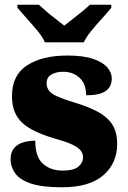

<svg xmlns="http://www.w3.org/2000/svg" viewBox="-20 -786 542 816"><path d="M243 10Q159 10 111.5 -6Q64 -22 44.5 -49.5Q25 -77 25 -109Q25 -138 39 -155.5Q53 -173 77 -180.5Q101 -188 130 -188Q130 -119 162.5 -90Q195 -61 246 -61Q294 -61 313.5 -78Q333 -95 333 -117Q333 -136 320 -149.5Q307 -163 280.5 -174.5Q254 -186 213 -197Q152 -215 111.5 -237.5Q71 -260 51 -293.5Q31 -327 31 -378Q31 -467 95.5 -508.5Q160 -550 266 -550Q335 -550 376.5 -535.5Q418 -521 436.5 -499Q455 -477 455 -453Q455 -417 429 -399Q403 -381 346 -381Q346 -430 318 -455.5Q290 -481 249 -481Q218 -481 198 -469Q178 -457 178 -432Q178 -414 188.5 -400.5Q199 -387 225 -375.5Q251 -364 297 -350Q351 -334 392 -313Q433 -292 455.5 -259.5Q478 -227 478 -174Q478 -92 419 -41Q360 10 243 10ZM171 -606Q161 -629 139 -655.5Q117 -682 93.5 -708Q70 -734 54 -753V-766H145Q156 -756 175.5 -739Q195 -722 216.5 -705.5Q238 -689 253 -677Q268 -689 289.5 -705.5Q311 -722 331.5 -739Q352 -756 362 -766H453V-753Q438 -734 414 -708Q390 -682 368.5 -655.5Q347 -629 336 -606Z"/></svg>

Font: Noto Serif Tibetan Black
Style: Regular
Weight: 900
Version: Version 2.103